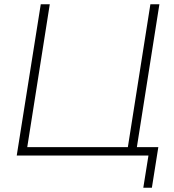

<svg xmlns="http://www.w3.org/2000/svg" viewBox="-20 -725 813 895"><path d="M648 150 672 0H58L170 -705H212L107 -39H576L681 -705H723L618 -39H718L688 150Z"/></svg>

Font: Nunito Sans ExtraLight
Style: Italic
Weight: 200
Italic angle: -9°
Designer: Vernon Adams
Foundry: Vernon Adams
Version: Version 3.006; ttfautohint (v1.8.3)